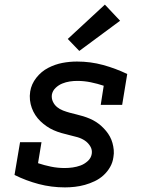

<svg xmlns="http://www.w3.org/2000/svg" viewBox="-20 -805 640 833"><path d="M262 8Q203 8 148 -6.5Q93 -21 43 -46L67 -188H160L145 -97Q172 -88 201 -82Q230 -76 261 -76Q278 -76 295.5 -78.5Q313 -81 329.5 -87Q346 -93 360.5 -106Q375 -119 378 -137Q381 -155 371.5 -170.5Q362 -186 347.5 -195.5Q333 -205 315.5 -210Q298 -215 280.5 -219Q263 -223 246 -228Q229 -233 213 -240Q197 -247 182.5 -257Q168 -267 155.5 -279Q143 -291 133.5 -305.5Q124 -320 118 -336.5Q112 -353 110 -371Q108 -389 111 -408Q116 -440 137.5 -467.5Q159 -495 189 -510.5Q219 -526 250.5 -532Q282 -538 314 -538Q373 -538 427.5 -523Q482 -508 532 -484L510 -350H417L430 -433Q403 -442 374 -448Q345 -454 315 -454Q299 -454 282.5 -451.5Q266 -449 250 -442.5Q234 -436 221 -423.5Q208 -411 205 -394Q203 -378 209.5 -364Q216 -350 227.5 -340.5Q239 -331 253.5 -325.5Q268 -320 282.5 -316Q297 -312 312 -308.5Q327 -305 341.5 -300.5Q356 -296 370 -290Q384 -284 396.5 -276Q409 -268 420 -258Q431 -248 440.5 -236.5Q450 -225 457 -212Q464 -199 468 -184.5Q472 -170 473.5 -154.5Q475 -139 472 -123Q469 -100 457.5 -80Q446 -60 429 -44.5Q412 -29 391 -19Q370 -9 348.5 -3Q327 3 305 5.5Q283 8 262 8ZM324 -584 274 -636 435 -785 501 -715Z"/></svg>

Font: Iosevka Slab Medium Extended
Style: Italic
Weight: 500
Width: 7
Italic angle: -9°
Monospace: yes
Designer: Belleve Invis
Foundry: Belleve Invis
Version: Version 11.1.0; ttfautohint (v1.8.3)